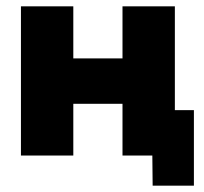

<svg xmlns="http://www.w3.org/2000/svg" viewBox="-20 -490 642 605"><path d="M460 0H366V-163H211V0H46V-470H211V-306H366V-470H531V-143H591V95H461Z"/></svg>

Font: Tilda Sans Black
Style: Regular
Weight: 900
Designer: ParaType Ltd
Foundry: ParaType Ltd
Version: Version 1.009